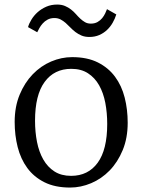

<svg xmlns="http://www.w3.org/2000/svg" viewBox="-20 -825 635 856"><path d="M296.9 -41Q373 -41 415.5 -99.4Q458 -157.7 458 -272.5Q458 -321.8 449.5 -366.5Q440.9 -411.1 421.9 -444.8Q402.8 -478.5 372.3 -498.3Q341.8 -518.1 297.9 -518.1Q221.7 -518.1 179 -459.7Q136.2 -401.4 136.2 -286.6Q136.2 -236.8 145 -192.1Q153.8 -147.5 173.1 -113.8Q192.4 -80.1 222.9 -60.5Q253.4 -41 296.9 -41ZM45.4 -281.2Q45.4 -349.1 67.6 -402.8Q89.8 -456.5 126 -493.9Q162.1 -531.2 208 -550.8Q253.9 -570.3 301.8 -570.3Q369.1 -570.3 416.3 -546.6Q463.4 -522.9 492.9 -482.9Q522.5 -442.9 535.9 -389.9Q549.3 -336.9 549.3 -277.8Q549.3 -209.5 527.1 -155.8Q504.9 -102.1 468.8 -64.9Q432.6 -27.8 386.5 -8.3Q340.3 11.2 292.5 11.2Q225.1 11.2 178 -12.5Q130.9 -36.1 101.6 -76.2Q72.3 -116.2 58.8 -169.2Q45.4 -222.2 45.4 -281.2ZM105 -704.1Q109.4 -720.2 120.4 -738Q131.3 -755.9 147.9 -770.8Q164.6 -785.6 186.5 -795.2Q208.5 -804.7 234.9 -804.7Q254.9 -804.7 269.8 -798.3Q284.7 -792 296.6 -782.7Q308.6 -773.4 318.4 -762.2Q328.1 -751 338.1 -741.7Q348.1 -732.4 359.1 -726.1Q370.1 -719.7 384.8 -719.7Q402.3 -719.7 414.8 -726.8Q427.2 -733.9 435.5 -744.1Q443.8 -754.4 449 -765.4Q454.1 -776.4 457 -784.2L498.5 -760.7Q492.7 -741.7 482.2 -723.4Q471.7 -705.1 456.8 -691.2Q441.9 -677.2 422.4 -668.7Q402.8 -660.2 378.4 -660.2Q358.4 -660.2 343.5 -666.5Q328.6 -672.9 316.4 -682.1Q304.2 -691.4 293.7 -702.4Q283.2 -713.4 272.7 -722.7Q262.2 -731.9 250 -738.3Q237.8 -744.6 222.7 -744.6Q205.1 -744.6 192.1 -737.5Q179.2 -730.5 170.2 -720.2Q161.1 -710 155.3 -699.2Q149.4 -688.5 146 -681.2Z"/></svg>

Font: MerriweatherLight
Style: Regular
Weight: 300
Designer: Eben Sorkin ( sorkintype@gmail.com )
Foundry: Eben Sorkin
Version: Version 1.055; ttfautohint (v1.4.1)